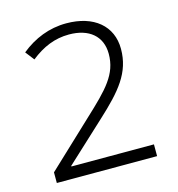

<svg xmlns="http://www.w3.org/2000/svg" viewBox="-100 -748 773 836"><g transform="rotate(-15 286.0 -330.5)"><path d="M506 0V-53H134V-56L312 -221C415 -316 475 -385 475 -492C475 -596 397 -661 273 -661C196 -661 127 -633 68 -585L99 -545C153 -588 208 -611 272 -611C362 -611 418 -565 418 -485C418 -393 363 -338 259 -241L54 -48V0Z"/></g></svg>

Font: Noto Sans Telugu Light
Style: Regular
Weight: 300
Designer: Jelle Bosma - Monotype Design Team
Foundry: Monotype Imaging Inc.
Version: Version 2.005